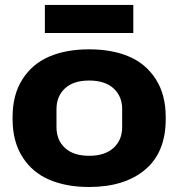

<svg xmlns="http://www.w3.org/2000/svg" viewBox="-20 -745 720 775"><path d="M161.1 -611.8V-725.1H518.1V-611.8ZM339.8 9.8Q247.1 9.8 178.5 -19.8Q109.9 -49.3 70.3 -111.8Q30.8 -174.3 30.8 -264.2V-272.9Q30.8 -362.8 70.6 -425Q110.4 -487.3 178.7 -516.6Q247.1 -545.9 339.8 -545.9Q432.6 -545.9 501 -516.6Q569.3 -487.3 609.1 -425Q648.9 -362.8 648.9 -272.9V-264.2Q648.9 -129.9 565.7 -60.1Q482.4 9.8 339.8 9.8ZM473.1 -231.9V-304.2Q473.1 -356.4 438.5 -388.2Q403.8 -419.9 339.8 -419.9Q276.4 -419.9 242.2 -388.2Q208 -356.4 208 -304.2V-231.9Q208 -179.7 242.2 -147.9Q276.4 -116.2 339.8 -116.2Q403.3 -116.2 438.2 -147.9Q473.1 -179.7 473.1 -231.9Z"/></svg>

Font: Hubot Sans Expanded
Style: Bold
Weight: 700
Width: 7
Designer: Deni Anggara
Foundry: GitHub
Version: Version 1.001;gftools[0.9.31]